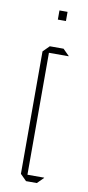

<svg xmlns="http://www.w3.org/2000/svg" viewBox="-77 -668 321 701"><g transform="rotate(10 83.5 -317.5)"><path d="M73 0 50 -23V-24H136V-23L113 0ZM50 -24V-477L73 -500H74V-24ZM74 -476V-500H124L147 -477V-476ZM85 -601V-635H115V-601Z"/></g></svg>

Font: Foldit Thin
Style: Regular
Weight: 100
Designer: Sophia Tai
Foundry: Sophia Tai
Version: Version 1.003